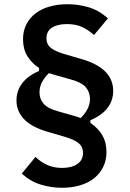

<svg xmlns="http://www.w3.org/2000/svg" viewBox="-20 -730 614 909"><path d="M484 -10Q484 29 468.5 60.5Q453 92 425.5 114Q398 136 359 147.5Q320 159 273 159Q222 159 173 144Q124 129 83 92L148 13Q174 38 205 51.5Q236 65 274 65Q319 65 346 46.5Q373 28 373 -6Q373 -36 350.5 -53.5Q328 -71 281 -84L209 -105Q167 -117 138 -133Q109 -149 91.5 -168.5Q74 -188 66 -209.5Q58 -231 58 -254Q58 -299 84.5 -335Q111 -371 165 -394V-408Q130 -431 109.5 -464.5Q89 -498 89 -544Q89 -583 104.5 -614Q120 -645 148 -666.5Q176 -688 214.5 -699Q253 -710 300 -710Q351 -710 400 -695.5Q449 -681 491 -643L425 -564Q399 -588 369 -602Q339 -616 297 -616Q253 -616 226.5 -599.5Q200 -583 200 -548Q200 -519 222.5 -502Q245 -485 292 -472L364 -451Q406 -439 435 -423Q464 -407 482 -387.5Q500 -368 508 -345.5Q516 -323 516 -300Q516 -255 489.5 -219.5Q463 -184 408 -161V-148Q443 -125 463.5 -91Q484 -57 484 -10ZM406 -262Q406 -293 386.5 -316.5Q367 -340 315 -354L244 -374Q236 -376 228 -378.5Q220 -381 212 -384Q191 -364 179 -341.5Q167 -319 167 -292Q167 -262 186.5 -239Q206 -216 258 -202L329 -182Q337 -180 345.5 -177Q354 -174 362 -171Q382 -191 394 -213.5Q406 -236 406 -262Z"/></svg>

Font: IBMPlexSans-SemiBold
Style: Regular
Weight: 600
Designer: Mike Abbink, Paul van der Laan, Pieter van Rosmalen
Foundry: Bold Monday
Version: Version 3.1